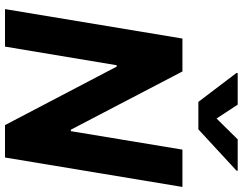

<svg xmlns="http://www.w3.org/2000/svg" viewBox="-124 -870 994 787"><g transform="rotate(90 373.5 -477.0)"><path d="M510.7 -792.6H398.1L279.5 -948.9L280.2 -953.8H409.4L466.3 -867.2L551.8 -953.8H680.8L680 -948.9ZM626.1 0H493.3L253.6 -457.7H247.9L171.5 0H17.8L138.5 -727.3H273.4L512.1 -269.9H518.1L593.8 -727.3H746.8Z"/></g></svg>

Font: Linik Sans
Style: Bold Italic
Weight: 700
Italic angle: 9°
Designer: Fonts by Rasmus Andersson / Changes by Cristiano Sobral with parts from Marc Monis
Foundry: rsms
Version: Version 3.020; ttfautohint (v1.6)